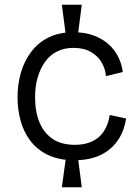

<svg xmlns="http://www.w3.org/2000/svg" viewBox="-20 -723 580 810"><path d="M258 -571 241 -703H325L308 -571ZM241 67 259 -65H308L325 67ZM295 -47Q229 -47 183 -69Q137 -91 108.5 -128.5Q80 -166 67 -213.5Q54 -261 54 -312Q54 -368 68.5 -417.5Q83 -467 112.5 -505.5Q142 -544 186 -565.5Q230 -587 290 -587Q348 -587 392.5 -566Q437 -545 464 -507.5Q491 -470 498 -419L427 -402Q425 -430 410 -457.5Q395 -485 365 -503Q335 -521 290 -521Q250 -521 220 -505.5Q190 -490 170 -462Q150 -434 139 -396.5Q128 -359 128 -313Q128 -252 146.5 -207Q165 -162 202 -137Q239 -112 296 -112Q339 -112 370 -127Q401 -142 419 -170.5Q437 -199 443 -238L512 -223Q505 -178 486 -145Q467 -112 438.5 -90Q410 -68 374 -57.5Q338 -47 295 -47Z"/></svg>

Font: Bricolage Grotesque 24pt Light
Style: Regular
Weight: 300
Designer: Mathieu Triay
Foundry: Atelier Triay
Version: Version 1.001;gftools[0.9.33.dev8+g029e19f]